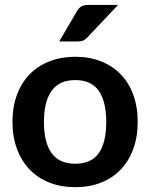

<svg xmlns="http://www.w3.org/2000/svg" viewBox="-20 -751 608 778"><path d="M285 -521Q342.5 -521 389.2 -502.5Q436 -484 469 -450Q502 -416 520 -367Q538 -318 538 -257.5Q538 -196.5 520 -147.5Q502 -98.5 469 -64Q436 -29.5 389.2 -11Q342.5 7.5 285 7.5Q227.5 7.5 180.5 -11Q133.5 -29.5 100.2 -64Q67 -98.5 48.8 -147.5Q30.5 -196.5 30.5 -257.5Q30.5 -318 48.8 -367Q67 -416 100.2 -450Q133.5 -484 180.5 -502.5Q227.5 -521 285 -521ZM285 -87.5Q349.5 -87.5 380 -130.2Q410.5 -173 410.5 -256.5Q410.5 -340 380 -383.2Q349.5 -426.5 285 -426.5Q220 -426.5 189 -382.8Q158 -339 158 -256.5Q158 -174 189 -130.8Q220 -87.5 285 -87.5ZM458.5 -731 335 -600.5Q325.5 -590.5 316.8 -586.8Q308 -583 294 -583H220L291 -704.5Q298.5 -717.5 308.5 -724.2Q318.5 -731 338.5 -731Z"/></svg>

Font: Lato TR
Style: Bold
Weight: 700
Designer: Lukasz Dziedzic
Foundry: tyPoland Lukasz Dziedzic
Version: Version 1.104 2013